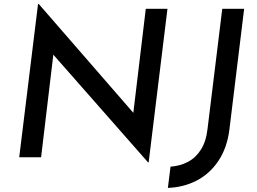

<svg xmlns="http://www.w3.org/2000/svg" viewBox="-20 -769 1257 939"><path d="M707 25H704L214 -532L243 -520L181 0H74L166 -749H170L654 -192L630 -200L693 -726H799ZM1102 -136Q1091 -47 1049 16.5Q1007 80 943 113.5Q879 147 801 150L814 46Q860 43 898.5 23Q937 3 962.5 -37Q988 -77 995 -139L1067 -726H1174Z"/></svg>

Font: Josefin Sans Medium
Style: Italic
Weight: 500
Italic angle: -7°
Designer: Santiago Orozco
Foundry: Typemade
Version: Version 2.000